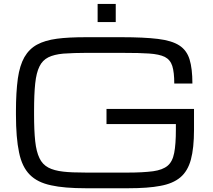

<svg xmlns="http://www.w3.org/2000/svg" viewBox="-20 -958 1103 993"><path d="M62.5 -384.8Q62.5 -479.5 72.3 -552.2Q82 -619.6 106 -662.1Q130.9 -705.1 171.4 -727.1Q212.4 -749.5 274.9 -757.8Q332.5 -765.6 425.3 -765.6H608.9Q723.6 -765.6 796.4 -756.8Q868.7 -748 907.2 -723.1Q945.8 -698.2 960.4 -650.9Q975.1 -603.5 975.1 -525.9H881.3Q881.3 -584 871.1 -616.7Q860.8 -648.9 832.5 -663.6Q803.7 -677.7 750.5 -681.2Q706.1 -684.6 608.9 -684.6H425.3Q364.7 -684.6 307.6 -680.7Q259.8 -676.3 230 -661.6Q199.2 -646 184.1 -614.3Q168 -582 162.1 -526.4Q156.2 -470.7 156.2 -384.8V-365.2Q156.2 -282.2 162.1 -227.5Q168 -173.3 184.1 -140.1Q199.2 -107.9 230 -91.3Q259.3 -75.7 307.6 -70.3Q348.6 -65.4 425.3 -65.4H641.6Q717.8 -65.4 771.5 -72.3Q820.8 -79.1 846.7 -100.6Q872.1 -121.6 880.9 -167Q889.6 -211.4 889.6 -287.6V-316.4H530.8V-394.5H983.4V-287.6Q983.4 -192.4 967.3 -132.8Q951.2 -73.2 913.1 -41Q874.5 -8.3 808.6 3.4Q746.1 15.6 641.6 15.6H425.3Q311.5 15.6 244.6 0.5Q173.8 -14.2 134.3 -54.2Q93.8 -94.7 78.6 -169.4Q62.5 -245.1 62.5 -365.2ZM484.9 -937.5H578.6V-843.8H484.9Z"/></svg>

Font: Michroma+
Style: Regular
Weight: 400
Designer: beogot
Foundry: beogot
Version: Version